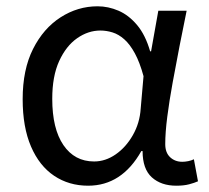

<svg xmlns="http://www.w3.org/2000/svg" viewBox="-20 -577 665 610"><path d="M260 13Q199 13 152 -18.5Q105 -50 78.5 -111.5Q52 -173 52 -262Q52 -356 85 -421.5Q118 -487 172.5 -522Q227 -557 290 -557Q324 -557 356.5 -543Q389 -529 415.5 -497.5Q442 -466 457 -414H460L483 -543H573Q562 -490 550.5 -431Q539 -372 528.5 -314.5Q518 -257 511.5 -206.5Q505 -156 505 -119Q505 -92 520.5 -77.5Q536 -63 559 -63Q568 -63 578 -65Q588 -67 596 -71L609 -1Q598 4 581 8.5Q564 13 540 13Q492 13 462.5 -13.5Q433 -40 433 -97H429Q367 13 260 13ZM279 -64Q315 -64 347.5 -86.5Q380 -109 402 -147.5Q424 -186 427 -232L436 -335Q424 -379 408.5 -407.5Q393 -436 375 -452Q357 -468 337.5 -474Q318 -480 299 -480Q260 -480 225 -455.5Q190 -431 168 -383Q146 -335 146 -263Q146 -168 181.5 -116Q217 -64 279 -64Z"/></svg>

Font: lguzrati05
Style: Book
Weight: 400
Designer: Jelle Bosma - Monotype Design Team, Universal Thirst
Foundry: Monotype Imaging Inc.
Version: Version 2.106